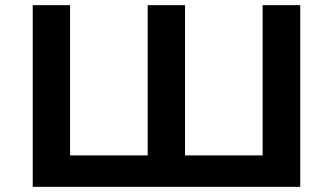

<svg xmlns="http://www.w3.org/2000/svg" viewBox="-20 -725 1292 745"><path d="M107 0V-705H252V-122H553V-705H698V-122H999V-705H1145V0Z"/></svg>

Font: Nunito Sans 7pt SemiExpanded
Style: Bold
Weight: 700
Width: 6
Designer: Vernon Adams
Foundry: Vernon Adams
Version: Version 3.101;gftools[0.9.27]